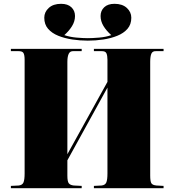

<svg xmlns="http://www.w3.org/2000/svg" viewBox="-20 -986 914 1006"><path d="M37 0V-12L78 -14Q97 -16 103 -30Q109 -44 109 -77V-673Q109 -699 102.5 -709Q96 -719 73 -718H37V-730H408V-718H365Q347 -719 340 -704Q333 -689 333 -662V-178L543 -557V-673Q543 -695 537.5 -707Q532 -719 510 -718H472V-730H837V-718H798Q779 -719 773 -704.5Q767 -690 767 -662V-66Q767 -38 772.5 -27Q778 -16 800 -14L837 -12V0H472V-12L512 -14Q531 -16 537 -30Q543 -44 543 -77V-527L333 -146V-66Q333 -35 340.5 -25.5Q348 -16 367 -14L408 -12V0ZM212 -893Q212 -923 235.5 -944.5Q259 -966 300 -966Q335 -966 354 -948Q373 -930 373 -902Q373 -874 357 -848.5Q341 -823 317 -802Q346 -792 381 -789Q416 -786 440 -786Q464 -786 499.5 -789Q535 -792 563 -802Q537 -825 522 -850Q507 -875 507 -902Q507 -930 526 -948Q545 -966 580 -966Q621 -966 644.5 -944.5Q668 -923 668 -893Q668 -858 648 -835Q628 -812 594.5 -798.5Q561 -785 521 -779Q481 -773 440 -773Q400 -773 359.5 -779Q319 -785 285.5 -798.5Q252 -812 232 -835Q212 -858 212 -893Z"/></svg>

Font: Literata 72pt Black
Style: Regular
Weight: 900
Designer: Latin by Veronika Burian and Jose Scaglione. Greek by Irene Vlachou. Cyrillic by Vera Evstafieva.
Foundry: TypeTogether
Version: Version 3.002